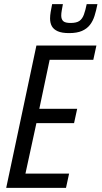

<svg xmlns="http://www.w3.org/2000/svg" viewBox="-20 -908 491 928"><path d="M10 0 156 -688H446L431 -619H220L170 -382H353L338 -313H156L103 -69H314L299 0ZM314 -748Q279 -748 259 -757Q239 -766 230.5 -781.5Q222 -797 222 -819Q222 -833 225 -851Q228 -869 232 -888H284Q281 -871 278.5 -857.5Q276 -844 276 -833Q276 -815 285.5 -806Q295 -797 321 -797Q350 -797 364 -807Q378 -817 385.5 -837.5Q393 -858 399 -888H451Q445 -857 437 -831.5Q429 -806 414.5 -787.5Q400 -769 376 -758.5Q352 -748 314 -748Z"/></svg>

Font: Saira Condensed
Style: Italic
Weight: 400
Width: 3
Italic angle: -12°
Designer: Hector Gatti with collaboration of the Omnibus-Type team
Foundry: Omnibus-Type
Version: Version 1.100